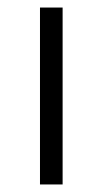

<svg xmlns="http://www.w3.org/2000/svg" viewBox="-20 -489 272 509"><path d="M86 -469H146V0H86Z"/></svg>

Font: Post Grotesk Light
Style: Light
Weight: 300
Version: Version 1.0